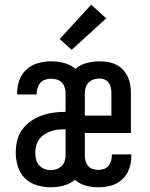

<svg xmlns="http://www.w3.org/2000/svg" viewBox="-20 -789 640 817"><path d="M195 8Q166 8 136.5 -1Q107 -10 86 -30.5Q65 -51 56 -80.5Q47 -110 47 -139Q47 -165 53 -190.5Q59 -216 74 -237Q89 -258 110.5 -273Q132 -288 156.5 -297Q181 -306 206.5 -309.5Q232 -313 258 -313H259V-394Q259 -406 255 -418Q251 -430 242.5 -438.5Q234 -447 222 -450.5Q210 -454 197 -454Q185 -454 172.5 -450Q160 -446 152 -437Q144 -428 140 -415.5Q136 -403 136 -391Q136 -390 136 -389Q136 -388 136 -387H53Q53 -389 53 -391Q53 -393 53 -395Q53 -423 63 -449.5Q73 -476 94 -494.5Q115 -513 142 -520.5Q169 -528 197 -528Q225 -528 252.5 -521Q280 -514 301 -496Q322 -514 349 -521Q376 -528 404 -528Q422 -528 440 -525Q458 -522 474 -514Q490 -506 502.5 -493Q515 -480 523 -463.5Q531 -447 534 -429.5Q537 -412 537 -394V-223H341V-126Q341 -114 344.5 -102.5Q348 -91 356 -82Q364 -73 375.5 -69.5Q387 -66 399 -66Q411 -66 422.5 -70Q434 -74 441.5 -83Q449 -92 452.5 -104Q456 -116 456 -128Q456 -129 456 -130Q456 -131 456 -132H539Q539 -130 539 -128Q539 -126 539 -124Q539 -97 529.5 -70.5Q520 -44 500 -25.5Q480 -7 453 0.5Q426 8 399 8Q372 8 345.5 1Q319 -6 299 -24Q277 -6 250 1Q223 8 195 8ZM341 -297H454V-394Q454 -405 451.5 -416.5Q449 -428 442.5 -437Q436 -446 425.5 -450.5Q415 -455 404 -455Q391 -455 379 -451Q367 -447 358 -438.5Q349 -430 345 -418Q341 -406 341 -394ZM195 -65Q208 -65 220 -69Q232 -73 241 -81Q250 -89 254.5 -101.5Q259 -114 259 -126V-239H258Q242 -239 227 -237.5Q212 -236 197.5 -231Q183 -226 169.5 -217.5Q156 -209 147 -196.5Q138 -184 134 -169Q130 -154 130 -139Q130 -125 133.5 -111Q137 -97 146 -86.5Q155 -76 168 -70.5Q181 -65 195 -65ZM285 -577 234 -623 368 -769 432 -711Z"/></svg>

Font: Iosevka Meiseki Sans
Style: Regular
Weight: 400
Monospace: yes
Designer: Belleve Invis
Foundry: Belleve Invis
Version: Version 11.2.6; ttfautohint (v1.8.4)